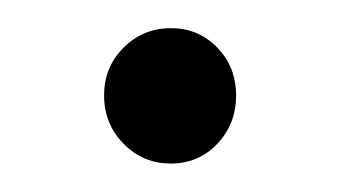

<svg xmlns="http://www.w3.org/2000/svg" viewBox="-20 -344 238 135"><path d="M66.9 -310.5Q80.6 -324.2 100.1 -324.2Q119.6 -324.2 132.8 -310.5Q146 -296.9 146 -276.9Q146 -256.8 132.8 -242.9Q119.6 -229 100.1 -229Q80.6 -229 66.9 -242.9Q53.2 -256.8 53.2 -276.9Q53.2 -296.9 66.9 -310.5Z"/></svg>

Font: Montserrat arm Light
Style: Regular
Weight: 300
Designer: Julieta Ulanovsky
Foundry: Julieta Ulanovsky
Version: Version 6.000;PS 006.000;hotconv 1.0.88;makeotf.lib2.5.64775